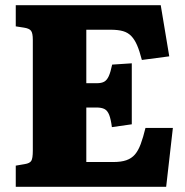

<svg xmlns="http://www.w3.org/2000/svg" viewBox="-20 -723 716 743"><path d="M41 0V-82L76 -88Q95 -91 101 -100.5Q107 -110 107 -140V-569Q107 -595 100 -604Q93 -613 73 -616L41 -621V-703H602L635 -505L529 -491Q520 -526 510.5 -548Q501 -570 488 -583.5Q475 -597 456 -602.5Q437 -608 407 -608H314V-401H355Q373 -401 383.5 -407Q394 -413 401 -428.5Q408 -444 414 -473L490 -478V-242L413 -231Q409 -262 402.5 -278.5Q396 -295 384.5 -301Q373 -307 353 -307H314V-96H418Q449 -96 469 -103Q489 -110 502 -125Q515 -140 524.5 -165.5Q534 -191 543 -228H649L623 0Z"/></svg>

Font: Literata 18pt ExtraBold
Style: Regular
Weight: 800
Designer: Latin by Veronika Burian and Jose Scaglione. Greek by Irene Vlachou. Cyrillic by Vera Evstafieva.
Foundry: TypeTogether
Version: Version 3.103;gftools[0.9.29]